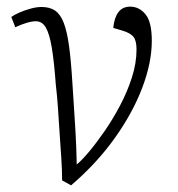

<svg xmlns="http://www.w3.org/2000/svg" viewBox="-20 -538 535 578"><path d="M194 20 167 5Q167 -27 164.5 -62.5Q162 -98 159.5 -136.5Q157 -175 154.5 -212.5Q152 -250 148 -283Q143 -352 136 -394Q129 -436 118 -455Q107 -474 88 -474Q76 -474 59.5 -469Q43 -464 26 -456L14 -487Q24 -494 39 -500.5Q54 -507 72 -512Q90 -517 105 -517Q130 -517 146 -506Q162 -495 172 -469Q182 -443 188 -398.5Q194 -354 198 -287Q200 -255 202.5 -218Q205 -181 207.5 -137.5Q210 -94 211 -43Q225 -54 247 -80Q269 -106 294 -142Q319 -178 341 -219.5Q363 -261 377 -304.5Q391 -348 391 -389Q391 -416 381.5 -427.5Q372 -439 348 -446L321 -454Q324 -485 336.5 -501.5Q349 -518 372 -518Q399 -518 418 -495Q437 -472 437 -415Q437 -350 408.5 -274.5Q380 -199 326 -123Q272 -47 194 20Z"/></svg>

Font: Literata 18pt ExtraLight
Style: Italic
Weight: 250
Italic angle: -2°
Designer: Latin by Veronika Burian and Jose Scaglione. Greek by Irene Vlachou. Cyrillic by Vera Evstafieva
Foundry: TypeTogether
Version: Version 3.103;gftools[0.9.29]